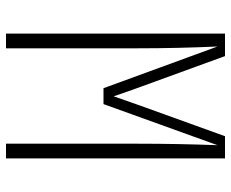

<svg xmlns="http://www.w3.org/2000/svg" viewBox="-85 -685 770 640"><g transform="rotate(90 300.0 -365.0)"><path d="M92 0V-730H167L269 -450Q283 -412 301 -359L333 -450L434 -730H508V0H459V-440Q459 -573 464 -705L327 -325H274L135 -705Q141 -573 141 -440V0Z"/></g></svg>

Font: JetBrains Mono Extra Light
Style: Regular
Weight: 200
Monospace: yes
Designer: Philipp Nurullin, Konstantin Bulenkov
Foundry: JetBrains
Version: 2.002